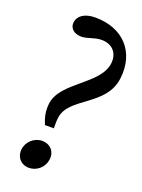

<svg xmlns="http://www.w3.org/2000/svg" viewBox="-156 -892 723 975"><g transform="rotate(20 206.0 -404.5)"><path d="M131 -220H179C179 -239 178 -258 181 -278C195 -395 391 -416 410 -574C428 -721 336 -821 185 -821C125 -821 93 -794 89 -761C85 -732 106 -705 150 -705C184 -705 214 -725 254 -725C313 -725 347 -685 340 -629C325 -510 128 -452 113 -330C109 -293 113 -262 131 -220ZM61 -64C56 -21 85 12 128 12C171 12 208 -21 213 -64C219 -107 190 -140 146 -140C104 -140 66 -107 61 -64Z"/></g></svg>

Font: TPK Tissa Web Medium
Style: Italic
Weight: 500
Italic angle: -7°
Designer: Jacques Le Bailly, Suppakit Chalermlarp | Katatrad Co.,Ltd.
Foundry: Jacques Le Bailly, Cadson Demak Co.,Ltd.
Version: Version 5.000;Glyphs 3.1.2 (3151)